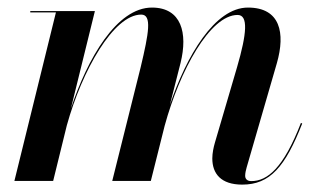

<svg xmlns="http://www.w3.org/2000/svg" viewBox="-20 -490 862 520"><path d="M388.5 0 426 -149.5C466.5 -298 548.5 -449.5 623.5 -449.5C653 -449.5 648.5 -399 622 -308L562 -103.5C558.5 -91.5 555 -75.5 555 -61C555 -19.5 578.5 10 636 10C711 10 752.5 -38 798.5 -155.5L795 -157C748 -35.5 704.5 0.5 660.5 0.5C650 0.5 644 -5 644 -14C644 -21 646 -29.5 648 -36.5L730 -319.5C753 -400.5 739.5 -469.5 651.5 -469.5C561.5 -469.5 485 -338.5 440 -205.5L469 -319.5C489 -400.5 471.5 -469.5 391.5 -469.5C296 -469.5 217 -331.5 172 -196L237 -460H62V-456.5H131.5L19 0H124L161 -150.5C202 -298.5 287.5 -450.5 362.5 -450.5C392 -450.5 383 -400.5 361 -308L284 0Z"/></svg>

Font: Bodoni* 48pt Medium
Style: Italic
Weight: 500
Italic angle: -13°
Version: Version 2.3